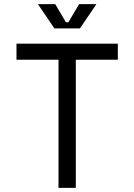

<svg xmlns="http://www.w3.org/2000/svg" viewBox="-20 -912 652 932"><path d="M60 -700H552V-622H348V0H264V-622H60ZM448 -892 368 -774H244L164 -892H248L300 -804H312L364 -892Z"/></svg>

Font: Space Mono
Style: Regular
Weight: 400
Monospace: yes
Designer: Colophon Foundry / Benjamin Critton
Foundry: Colophon Foundry
Version: Version 1.000;PS 1.003;hotconv 1.0.81;makeotf.lib2.5.63406